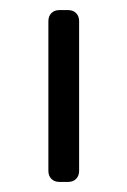

<svg xmlns="http://www.w3.org/2000/svg" viewBox="-20 -591 253 381"><path d="M76 -252V-549Q76 -559 82 -565Q88 -571 98 -571H115Q125 -571 131 -565Q137 -559 137 -549V-252Q137 -242 131 -236Q125 -230 115 -230H98Q88 -230 82 -236Q76 -242 76 -252Z"/></svg>

Font: Rubik
Style: Regular
Weight: 300
Designer: Hubert & Fischer
Foundry: Hubert & Fischer
Version: Version 1.100